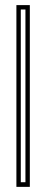

<svg xmlns="http://www.w3.org/2000/svg" viewBox="-20 -601 179 748"><path d="M96.2 127H43.9V-581.1H96.2ZM61 108.9H79.1V-564H61Z"/></svg>

Font: FoglihtenNo01
Style: Regular
Weight: 500
Version: Version 0.61